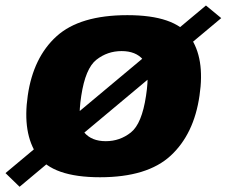

<svg xmlns="http://www.w3.org/2000/svg" viewBox="-80 -656 844 716"><path d="M-59.5 -10.5 -7 40.5 745 -588.5 688 -635.5ZM293 5Q469.5 5 556.5 -75.5Q643.5 -156 664 -299.5Q685 -439.5 628.2 -519.5Q571.5 -599.5 395 -599.5Q218 -599.5 131 -520.8Q44 -442 23.5 -299.5Q3 -158.5 59.5 -76.8Q116 5 293 5ZM314.5 -129.5Q261.5 -129.5 234.2 -162Q207 -194.5 223 -298.5Q238.5 -401 279.5 -433.2Q320.5 -465.5 373.5 -465.5Q426.5 -465.5 453.5 -433.5Q480.5 -401.5 464.5 -298.5Q449 -194.5 408 -162Q367 -129.5 314.5 -129.5Z"/></svg>

Font: Anybody UltraCondensed Thin ExtraBold
Style: Italic
Weight: 800
Italic angle: -10°
Version: Version 1.111